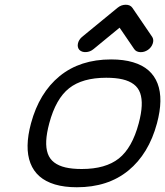

<svg xmlns="http://www.w3.org/2000/svg" viewBox="-20 -789 696 809"><path d="M427.5 -461.4Q327.1 -461.4 271.1 -417.1Q215.1 -372.8 187.5 -269.3Q176.3 -227.3 174.8 -195.9Q173.3 -164.6 181.4 -141.7Q189.5 -118.9 208.3 -104.6Q227.1 -90.3 255.6 -83.6Q284.2 -76.9 324.5 -76.9Q424.8 -76.9 480.8 -121.3Q536.9 -165.8 564.5 -269.3Q575.7 -311.3 577.1 -342.7Q578.6 -374 570.6 -396.9Q562.5 -419.7 543.7 -433.8Q524.9 -448 496.3 -454.7Q467.8 -461.4 427.5 -461.4ZM304 0Q251.2 0 211.5 -11.8Q171.9 -23.7 146.4 -46.1Q120.8 -68.6 108.2 -101.4Q95.5 -134.3 96.2 -176.4Q96.9 -218.5 110.6 -269.3Q145.3 -397.9 231.3 -468.3Q317.4 -538.6 448.2 -538.6Q501 -538.6 540.6 -526.7Q580.3 -514.9 605.8 -492.4Q631.3 -470 643.9 -437.1Q656.5 -404.3 655.8 -362.2Q655 -320.1 641.4 -269.3Q606.7 -140.6 520.8 -70.3Q434.8 0 304 0ZM374.3 -582.3Q359.9 -570.3 342.2 -569.5Q324.5 -568.6 314.2 -579.1Q305.2 -589.6 308.3 -605.3Q311.5 -621.1 325.2 -633.1L475.1 -756.1Q490.7 -769 510 -769Q528.8 -769 537.8 -756.1L621.6 -633.1Q628.9 -621.1 623.5 -605.2Q618.2 -589.4 603.5 -578.9Q587.9 -568.4 570.7 -569.3Q553.5 -570.3 545.4 -582.3L483.9 -672.4Z"/></svg>

Font: Tecnico
Style: GruesoInclinado
Weight: 700
Italic angle: -15°
Version: Version 1.3